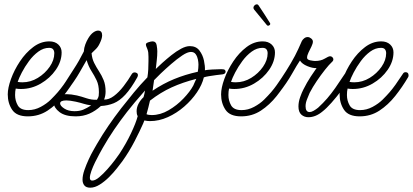

<svg xmlns="http://www.w3.org/2000/svg" viewBox="-20 -530 1916 891"><path d="M109 10Q57 10 36.5 -20.5Q16 -51 16 -92Q16 -122 31 -163.5Q46 -205 72.5 -245Q99 -285 134 -311.5Q169 -338 209 -338Q235 -338 250.5 -323.5Q266 -309 266 -287Q266 -245 239 -206Q212 -167 169 -142Q126 -117 77 -117Q71 -117 65 -117.5Q59 -118 53 -119Q50 -106 50 -89Q50 -63 62.5 -41Q75 -19 111 -19Q141 -19 169 -34Q197 -49 216 -68Q235 -87 248 -102Q261 -117 275 -136.5Q289 -156 310 -188Q314 -195 322 -195Q336 -195 336 -180Q336 -175 334 -172Q307 -126 274 -84.5Q241 -43 200.5 -16.5Q160 10 109 10ZM84 -148Q122 -148 155.5 -168.5Q189 -189 210.5 -220Q232 -251 232 -283Q232 -294 226.5 -301Q221 -308 208 -308Q182 -308 158 -290.5Q134 -273 114.5 -246.5Q95 -220 81.5 -194Q68 -168 62 -150Q67 -149 72.5 -148.5Q78 -148 84 -148Z M331 10Q282 10 256 -10Q230 -30 230 -52Q230 -68 243.5 -80.5Q257 -93 289 -93Q309 -93 337 -87Q358 -82 381.5 -74Q405 -66 430 -67Q437 -78 438 -85Q439 -92 439 -102Q439 -135 428.5 -157Q418 -179 404.5 -200Q391 -221 382 -251Q369 -229 349 -193.5Q329 -158 283 -97Q280 -92 271 -92Q256 -92 256 -105Q256 -108 260.5 -114Q265 -120 281 -145Q299 -174 323 -210.5Q347 -247 369 -291Q370 -308 376 -324Q382 -340 390 -353Q401 -371 413 -379.5Q425 -388 435 -388Q454 -388 454 -366Q454 -351 442 -327Q435 -312 424 -301.5Q413 -291 405 -283Q407 -258 417 -238Q427 -218 439.5 -199Q452 -180 461 -158Q470 -136 470 -105Q470 -85 463 -68Q485 -67 508.5 -84.5Q532 -102 553.5 -130Q575 -158 592 -187Q597 -194 605 -194Q610 -194 615 -191Q620 -188 620 -181Q620 -177 617 -171Q588 -119 561.5 -90.5Q535 -62 508 -51Q481 -40 448 -38Q423 -15 394.5 -2.5Q366 10 331 10ZM326 -14Q349 -14 366 -21Q383 -28 403 -41Q382 -44 368 -48.5Q354 -53 332 -58Q304 -64 288 -64Q259 -64 259 -50Q259 -39 278 -26.5Q297 -14 326 -14Z M399 341Q380 341 371.5 330.5Q363 320 363 304Q363 284 371.5 259.5Q380 235 391.5 210Q403 185 414 166Q425 147 430 138Q455 95 483 54Q511 13 542 -27Q571 -64 601 -100.5Q631 -137 664 -171Q667 -189 668 -208Q669 -227 669 -246Q669 -257 669 -267Q669 -277 668 -286Q667 -294 664 -302Q661 -310 658 -317Q658 -319 657.5 -321Q657 -323 657 -324Q657 -330 669 -334Q681 -338 688 -338Q704 -338 707 -320.5Q710 -303 710 -292Q710 -271 707.5 -250.5Q705 -230 703 -210Q714 -221 733.5 -238.5Q753 -256 775.5 -274Q798 -292 820.5 -304Q843 -316 861 -316Q890 -316 905.5 -295.5Q921 -275 926.5 -249Q932 -223 931 -204Q940 -206 965.5 -207.5Q991 -209 1007 -209Q1020 -209 1023.5 -205.5Q1027 -202 1027 -197Q1027 -194 1024 -190Q1021 -186 1013 -185Q1001 -184 983.5 -181.5Q966 -179 950 -176.5Q934 -174 926 -171Q918 -137 894 -101.5Q870 -66 835 -35.5Q800 -5 759 13.5Q718 32 676 32Q664 32 650 29L644 44Q629 78 604.5 125.5Q580 173 548 218Q539 230 523 250.5Q507 271 486.5 291.5Q466 312 443 326.5Q420 341 399 341ZM688 -109Q737 -142 788 -163Q839 -184 898 -197Q901 -214 901 -230Q901 -240 898.5 -253.5Q896 -267 888.5 -278Q881 -289 866 -289Q850 -289 825.5 -272.5Q801 -256 774.5 -233Q748 -210 726 -189Q704 -168 695 -158ZM684 4Q724 4 762.5 -18.5Q801 -41 831.5 -73Q862 -105 877 -133Q881 -141 884 -149Q887 -157 891 -164Q828 -148 776.5 -124.5Q725 -101 676 -63Q672 -47 668.5 -31.5Q665 -16 660 0Q669 4 684 4ZM408 308Q422 308 440.5 292.5Q459 277 478.5 255Q498 233 513 213Q528 193 534 184Q565 137 588 88.5Q611 40 619 9Q616 4 615 -2Q614 -8 614 -14Q614 -32 623 -49Q632 -66 646 -79Q648 -86 650 -94Q652 -102 653 -110Q625 -78 605.5 -55Q586 -32 569 -10Q538 30 510 71Q482 112 457 156Q452 165 442 183Q432 201 421.5 222.5Q411 244 404 263.5Q397 283 397 295Q397 308 408 308Z M1099 10Q1047 10 1026.5 -20.5Q1006 -51 1006 -92Q1006 -122 1021 -163.5Q1036 -205 1062.5 -245Q1089 -285 1124 -311.5Q1159 -338 1199 -338Q1225 -338 1240.5 -323.5Q1256 -309 1256 -287Q1256 -245 1229 -206Q1202 -167 1159 -142Q1116 -117 1067 -117Q1061 -117 1055 -117.5Q1049 -118 1043 -119Q1040 -106 1040 -89Q1040 -63 1052.5 -41Q1065 -19 1101 -19Q1131 -19 1159 -34Q1187 -49 1206 -68Q1225 -87 1238 -102Q1251 -117 1265 -136.5Q1279 -156 1300 -188Q1304 -195 1312 -195Q1326 -195 1326 -180Q1326 -175 1324 -172Q1297 -126 1264 -84.5Q1231 -43 1190.5 -16.5Q1150 10 1099 10ZM1074 -148Q1112 -148 1145.5 -168.5Q1179 -189 1200.5 -220Q1222 -251 1222 -283Q1222 -294 1216.5 -301Q1211 -308 1198 -308Q1172 -308 1148 -290.5Q1124 -273 1104.5 -246.5Q1085 -220 1071.5 -194Q1058 -168 1052 -150Q1057 -149 1062.5 -148.5Q1068 -148 1074 -148ZM1234 -419Q1234 -414 1228 -411.5Q1222 -409 1218 -414Q1207 -428 1191 -447Q1175 -466 1159 -486Q1156 -491 1156 -494Q1156 -500 1161 -505Q1166 -510 1172 -510Q1177 -510 1180 -505Q1194 -485 1208 -462.5Q1222 -440 1233 -423Q1234 -422 1234 -419Z M1411 14Q1392 14 1378.5 2Q1365 -10 1365 -36Q1365 -57 1373 -79.5Q1381 -102 1388 -115Q1404 -147 1422 -174.5Q1440 -202 1449 -214Q1431 -213 1406.5 -223Q1382 -233 1372 -249Q1359 -230 1335 -187.5Q1311 -145 1274 -98Q1268 -90 1260 -90Q1245 -90 1245 -103Q1245 -108 1248 -112Q1263 -133 1285.5 -166.5Q1308 -200 1329.5 -236.5Q1351 -273 1364 -302Q1368 -311 1372.5 -321Q1377 -331 1381 -340Q1385 -347 1392 -352.5Q1399 -358 1408 -358Q1416 -358 1424 -351.5Q1432 -345 1432 -337Q1432 -328 1425.5 -314.5Q1419 -301 1412 -287Q1405 -273 1405 -262Q1405 -253 1420 -250Q1435 -247 1442 -247Q1469 -247 1487 -258Q1505 -269 1512 -269Q1518 -269 1522.5 -264.5Q1527 -260 1527 -255Q1527 -248 1521 -243Q1507 -230 1488 -206Q1469 -182 1450 -154Q1431 -126 1417 -99Q1413 -89 1405.5 -71Q1398 -53 1398 -37Q1398 -10 1417 -10Q1425 -10 1435.5 -16Q1446 -22 1456 -30Q1480 -52 1498.5 -73.5Q1517 -95 1536 -122Q1555 -149 1580 -187Q1584 -194 1594 -194Q1607 -194 1607 -182Q1607 -176 1601 -165Q1587 -140 1564.5 -110Q1542 -80 1518.5 -53.5Q1495 -27 1477 -13Q1445 14 1411 14Z M1649 10Q1597 10 1576.5 -20.5Q1556 -51 1556 -92Q1556 -122 1571 -163.5Q1586 -205 1612.5 -245Q1639 -285 1674 -311.5Q1709 -338 1749 -338Q1775 -338 1790.5 -323.5Q1806 -309 1806 -287Q1806 -245 1779 -206Q1752 -167 1709 -142Q1666 -117 1617 -117Q1611 -117 1605 -117.5Q1599 -118 1593 -119Q1590 -106 1590 -89Q1590 -63 1602.5 -41Q1615 -19 1651 -19Q1681 -19 1709 -34Q1737 -49 1756 -68Q1775 -87 1788 -102Q1801 -117 1815 -136.5Q1829 -156 1850 -188Q1854 -195 1862 -195Q1876 -195 1876 -180Q1876 -175 1874 -172Q1847 -126 1814 -84.5Q1781 -43 1740.5 -16.5Q1700 10 1649 10ZM1624 -148Q1662 -148 1695.5 -168.5Q1729 -189 1750.5 -220Q1772 -251 1772 -283Q1772 -294 1766.5 -301Q1761 -308 1748 -308Q1722 -308 1698 -290.5Q1674 -273 1654.5 -246.5Q1635 -220 1621.5 -194Q1608 -168 1602 -150Q1607 -149 1612.5 -148.5Q1618 -148 1624 -148Z"/></svg>

Font: Ms Madi
Style: Regular
Weight: 400
Designer: Robert E. Leuschke
Foundry: Robert E. Leuschke
Version: Version 1.010; ttfautohint (v1.8.3)